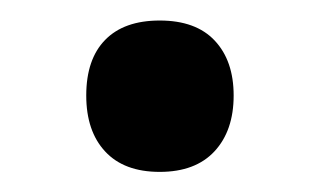

<svg xmlns="http://www.w3.org/2000/svg" viewBox="-20 -155 315 189"><path d="M64.9 -61Q64.9 -96.7 83.5 -115.7Q102.1 -134.8 137.2 -134.8Q172.9 -134.8 191.4 -115Q210 -95.2 210 -61Q210 -26.4 191.2 -6.1Q172.4 14.2 137.2 14.2Q102.1 14.2 83.5 -5.9Q64.9 -25.9 64.9 -61Z"/></svg>

Font: f42698313916912   
Style: Regular
Weight: 600
Foundry: Ascender Corporation
Version: Version 1.10